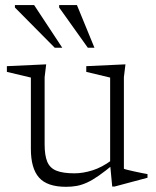

<svg xmlns="http://www.w3.org/2000/svg" viewBox="-20 -710 600 740"><path d="M152 -153.5Q152 -111 162.2 -86.5Q172.5 -62 197.8 -52Q223 -42 267 -42Q300 -42 336.5 -53.5Q373 -65 409.5 -92L419.5 -78.5Q386.5 -51 361.5 -33.5Q336.5 -16 315.8 -6.5Q295 3 275.8 6.5Q256.5 10 234.5 10Q162 10 130.5 -25.5Q99 -61 99 -136V-411L6.5 -433V-455L158 -462L152 -412.5ZM412.5 9 404.5 -75V-411L312.5 -433V-455L463.5 -462L457.5 -412.5V-59.5Q462 -57.5 473.5 -54.8Q485 -52 499.5 -48.8Q514 -45.5 527.2 -43Q540.5 -40.5 548.5 -39V-25L421.5 9ZM220 -526H191L37.5 -681V-690.5H111.5ZM344 -526H318.5L208 -681V-690.5H276.5Z"/></svg>

Font: Newsreader 14pt Light
Style: Regular
Weight: 300
Designer: Hugues Gentile
Foundry: Production Type
Version: Version 1.003